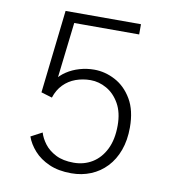

<svg xmlns="http://www.w3.org/2000/svg" viewBox="-80 -774 810 859"><g transform="rotate(10 325.0 -344.5)"><path d="M299.5 11Q241 11 198.8 -7.8Q156.5 -26.5 129.8 -56.5Q103 -86.5 91.5 -119.5L142.5 -146.5Q150 -121 169 -96Q188 -71 220.8 -54.2Q253.5 -37.5 302 -37.5Q348.5 -37.5 386 -60.2Q423.5 -83 445.5 -127.2Q467.5 -171.5 467.5 -235.5Q467.5 -294.5 444.8 -334.5Q422 -374.5 386.8 -394.5Q351.5 -414.5 313.5 -414.5Q278 -414.5 246.2 -403Q214.5 -391.5 191 -367.5Q167.5 -343.5 156 -307.5L128 -328Q134.5 -359.5 152.5 -384.8Q170.5 -410 197 -427.5Q223.5 -445 255.5 -454.2Q287.5 -463.5 321.5 -463.5Q371 -463.5 417.2 -439Q463.5 -414.5 493.2 -364.2Q523 -314 523 -236Q523 -178 506.2 -132.2Q489.5 -86.5 459.2 -54.5Q429 -22.5 388.2 -5.8Q347.5 11 299.5 11ZM156 -307.5 106 -322.5 149 -700H491.5V-653.5H196.5Z"/></g></svg>

Font: Trispace Thin ExtraLight
Style: Regular
Weight: 250
Version: Version 1.210